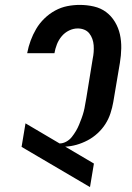

<svg xmlns="http://www.w3.org/2000/svg" viewBox="-20 -763 540 783"><path d="M347 0 68 -164 84 -260 223 -178Q237 -178 250.5 -185.5Q264 -193 273 -204.5Q282 -216 289.5 -228.5Q297 -241 302.5 -254.5Q308 -268 313 -281.5Q318 -295 321.5 -308.5Q325 -322 327 -335.5Q329 -349 332 -363L358 -523Q361 -537 362 -551Q363 -565 362 -578.5Q361 -592 356.5 -604.5Q352 -617 344 -627Q336 -637 323.5 -642Q311 -647 297 -647Q279 -647 261.5 -638.5Q244 -630 231.5 -615Q219 -600 212 -582Q205 -564 202 -546H91V-547Q96 -573 105 -597.5Q114 -622 127.5 -645Q141 -668 161 -687.5Q181 -707 205 -720Q229 -733 254.5 -738Q280 -743 305 -743Q335 -743 363 -736.5Q391 -730 412.5 -714Q434 -698 448.5 -674Q463 -650 469 -623Q475 -596 474.5 -566.5Q474 -537 469 -507L442 -347Q438 -324 430.5 -301Q423 -278 410 -257.5Q397 -237 378 -219.5Q359 -202 337 -190.5Q315 -179 292 -172.5Q269 -166 246 -165L363 -96Z"/></svg>

Font: Iosevka Term Curly
Style: Bold Italic
Weight: 700
Italic angle: -9°
Designer: Belleve Invis
Foundry: Belleve Invis
Version: Version 32.3.0